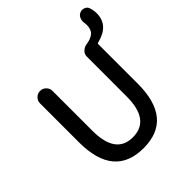

<svg xmlns="http://www.w3.org/2000/svg" viewBox="-244 -1084 1264 1264"><g transform="rotate(-45 388.0 -452.5)"><path d="M673.8 -848.6Q672.9 -854.5 672.9 -860.4Q672.9 -875 678.7 -887.7Q686.5 -905.3 703.1 -913.1Q713.9 -918 724.6 -918Q733.4 -918 742.2 -914.1Q761.7 -907.2 767.6 -887.7Q776.4 -861.3 776.4 -834Q776.4 -722.7 647.5 -691.4Q639.6 -689.5 639.6 -682.6V-316.4Q639.6 12.7 367.2 12.7Q92.8 12.7 92.8 -316.4V-678.7Q92.8 -702.1 109.9 -719.2Q127 -736.3 150.4 -736.3H151.4Q174.8 -736.3 191.9 -719.2Q209 -702.1 209 -678.7V-307.6Q209 -87.9 367.2 -87.9Q528.3 -87.9 528.3 -307.6V-678.7Q528.3 -701.2 544.9 -717.3Q561.5 -733.4 585.9 -737.3Q628.9 -743.2 652.3 -763.2Q675.8 -783.2 675.8 -826.2Q675.8 -836.9 673.8 -848.6Z"/></g></svg>

Font: Gen Jyuu Gothic Medium
Style: Regular
Weight: 500
Designer: [Source Han Sans]
Ryoko NISHIZUKA  (kana & ideographs); Paul D. Hunt (Latin, Greek & Cyrillic); Wenlong ZHANG  (bopomofo
Version: Version 1.002.20150607